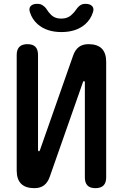

<svg xmlns="http://www.w3.org/2000/svg" viewBox="-20 -970 640 1000"><path d="M533 -648V-46Q533 -18 519 -4Q505 10 477 10Q449 10 435.5 -4Q422 -18 422 -46V-542Q420 -548 418 -548Q416 -548 414.5 -546.5Q413 -545 412 -542L239 -49Q229 -20 209.5 -5Q190 10 159 10Q113 10 90 -13Q67 -36 67 -82V-684Q67 -712 81 -726Q95 -740 123 -740Q151 -740 164.5 -726Q178 -712 178 -684V-188Q180 -182 182 -182Q184 -182 185.5 -183.5Q187 -185 188 -188L361 -681Q371 -710 390.5 -725Q410 -740 441 -740Q487 -740 510 -717Q533 -694 533 -648ZM136 -906Q129 -926 139.5 -938Q150 -950 174 -950Q184 -950 192 -947.5Q200 -945 205 -940Q217 -932 224.5 -919.5Q232 -907 243 -896Q264 -873 299 -873Q334 -873 356 -896Q367 -906 375 -918Q383 -930 392 -938Q399 -944 406.5 -947Q414 -950 425 -950Q449 -950 460 -938Q471 -926 464 -906Q453 -870 424 -844Q377 -803 300 -803Q223 -803 176 -844Q147 -870 136 -906Z"/></svg>

Font: Maple Mono SemiBold
Style: Regular
Weight: 600
Monospace: yes
Designer: subframe7536
Version: Version 7.000